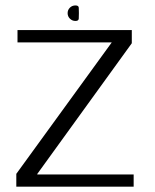

<svg xmlns="http://www.w3.org/2000/svg" viewBox="-20 -704 584 724"><path d="M41.5 0H484V-46H120.5V-48L477 -541V-590.5H46V-544H401V-543.5L41.5 -48.5ZM264.5 -625Q276.5 -625 277 -633.8Q277.5 -642.5 277.5 -654.5Q277.5 -666.5 277 -675Q276.5 -683.5 264.5 -683.5Q252 -683.5 243.5 -675Q235 -666.5 235 -654.5Q235 -642 243.8 -633.5Q252.5 -625 264.5 -625Z"/></svg>

Font: Anybody SemiExpanded Light
Style: Regular
Weight: 300
Width: 6
Version: Version 1.113;gftools[0.9.25]